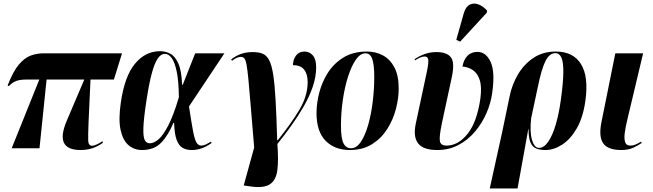

<svg xmlns="http://www.w3.org/2000/svg" viewBox="-20 -837 3685 1084"><path d="M46 0 202 -388H131Q94 -388 72 -380Q50 -372 30 -351L23 -354Q53 -433 86 -472Q119 -511 154 -523.5Q189 -536 227 -536H669L623 -388H491L480 -148Q477 -72 478 -43Q479 -14 501 -14Q510 -14 527.5 -22Q545 -30 558 -40L561 -31Q529 -8 498 1Q467 10 435 10Q361 10 341 -31Q321 -72 358 -158L456 -388H243L203 0Z M782 10Q738 10 706 -17Q674 -44 661 -102.5Q648 -161 662 -257Q683 -405 741.5 -476.5Q800 -548 884 -548Q914 -548 941 -534Q968 -520 986.5 -479.5Q1005 -439 1008 -359H1012L1082 -536H1247L1047 -236Q1061 -144 1070 -96.5Q1079 -49 1089.5 -32Q1100 -15 1116 -15Q1129 -15 1142.5 -21.5Q1156 -28 1171 -37L1175 -30Q1149 -11 1121 -0.5Q1093 10 1063 10Q1033 10 1011.5 -2Q990 -14 977.5 -47Q965 -80 963 -143H959Q930 -73 890 -31.5Q850 10 782 10ZM826 -28Q848 -28 874 -49.5Q900 -71 929.5 -127.5Q959 -184 990 -288Q989 -378 978 -431.5Q967 -485 949.5 -509Q932 -533 911 -533Q889 -533 871 -507.5Q853 -482 837 -423Q821 -364 806 -264Q791 -165 789.5 -114Q788 -63 797.5 -45.5Q807 -28 826 -28Z M1390 215 1356 210 1415 -4Q1403 -146 1395.5 -239Q1388 -332 1382.5 -388Q1377 -444 1372 -471.5Q1367 -499 1359.5 -507.5Q1352 -516 1340 -516Q1331 -516 1319 -511.5Q1307 -507 1290 -494L1285 -501Q1309 -521 1339 -532Q1369 -543 1407 -543Q1440 -543 1462.5 -534Q1485 -525 1499.5 -497.5Q1514 -470 1522.5 -415.5Q1531 -361 1536 -270.5Q1541 -180 1545 -45H1548Q1622 -137 1669.5 -216Q1717 -295 1717 -374Q1717 -418 1697.5 -443.5Q1678 -469 1634 -469Q1634 -500 1651 -523Q1668 -546 1699 -546Q1727 -546 1746 -524.5Q1765 -503 1765 -457Q1765 -403 1745.5 -346.5Q1726 -290 1693.5 -234Q1661 -178 1622.5 -124.5Q1584 -71 1546 -24Q1553 65 1546 122.5Q1539 180 1503.5 203.5Q1468 227 1390 215Z M1955 10Q1870 10 1818.5 -42Q1767 -94 1767 -199Q1767 -255 1783 -316Q1799 -377 1833 -429Q1867 -481 1921 -513.5Q1975 -546 2052 -546Q2101 -546 2141.5 -524.5Q2182 -503 2206.5 -457Q2231 -411 2231 -337Q2231 -283 2215.5 -222.5Q2200 -162 2166.5 -109Q2133 -56 2080.5 -23Q2028 10 1955 10ZM1962 0Q1993 0 2017.5 -36.5Q2042 -73 2059 -133Q2076 -193 2084.5 -264Q2093 -335 2093 -403Q2093 -470 2082 -503Q2071 -536 2043 -536Q2014 -536 1989 -500Q1964 -464 1945 -404.5Q1926 -345 1915.5 -272.5Q1905 -200 1905 -128Q1905 -57 1919 -28.5Q1933 0 1962 0Z M2449 10Q2370 10 2341 -27Q2312 -64 2327 -137L2391 -437Q2401 -487 2397.5 -502.5Q2394 -518 2377 -518Q2356 -518 2323 -496L2321 -503Q2349 -522 2379.5 -532.5Q2410 -543 2444 -543Q2501 -543 2524.5 -515Q2548 -487 2532 -407L2475 -142Q2459 -66 2463.5 -40.5Q2468 -15 2501 -15Q2567 -15 2620 -81.5Q2673 -148 2692 -280Q2701 -346 2688.5 -385Q2676 -424 2649.5 -441.5Q2623 -459 2591 -461Q2598 -501 2619.5 -522.5Q2641 -544 2676 -544Q2723 -544 2749.5 -488.5Q2776 -433 2759 -313Q2751 -254 2726 -197Q2701 -140 2661 -93Q2621 -46 2567.5 -18Q2514 10 2449 10ZM2578 -602 2556 -612 2599 -764Q2610 -800 2632.5 -811Q2655 -822 2681.5 -812Q2708 -802 2730 -777L2728 -765Z M2745 227 2815 -90 2857 -292Q2870 -358 2904 -416Q2938 -474 2991.5 -510Q3045 -546 3118 -546Q3216 -546 3260 -475.5Q3304 -405 3285 -268Q3272 -174 3236.5 -112.5Q3201 -51 3154 -20.5Q3107 10 3059 10Q3028 10 3006.5 1Q2985 -8 2974.5 -34Q2964 -60 2964 -110H2963L2902 227ZM3023 -2Q3051 -2 3075 -36.5Q3099 -71 3117 -131.5Q3135 -192 3146 -270Q3160 -370 3160.5 -428.5Q3161 -487 3149.5 -512Q3138 -537 3116 -537Q3083 -537 3060.5 -494Q3038 -451 3016 -344L2979 -170Q2970 -93 2983.5 -47.5Q2997 -2 3023 -2Z M3488 10Q3412 10 3385.5 -28Q3359 -66 3376 -149L3454 -536H3611L3519 -150Q3512 -120 3507.5 -88.5Q3503 -57 3509 -36Q3515 -15 3539 -15Q3555 -15 3568.5 -21Q3582 -27 3599 -37L3603 -30Q3585 -17 3556.5 -3.5Q3528 10 3488 10Z"/></svg>

Font: Noto Serif Display ExtraCondensed ExtraBold
Style: Italic
Weight: 800
Width: 2
Italic angle: -12°
Designer: Monotype Design Team
Foundry: Monotype Imaging Inc.
Version: Version 2.009